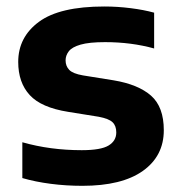

<svg xmlns="http://www.w3.org/2000/svg" viewBox="-20 -576 566 606"><path d="M240 10.5Q188.5 10.5 140.2 4.2Q92 -2 50.5 -14V-127Q138.5 -102 238 -102Q298.5 -102 322.8 -116.8Q347 -131.5 347 -158Q347 -179 335.2 -190.2Q323.5 -201.5 291.5 -207.5L195 -223Q110 -236.5 73.8 -276Q37.5 -315.5 37.5 -380.5Q37.5 -459 103 -507.2Q168.5 -555.5 309 -555.5Q351 -555.5 392.5 -550.2Q434 -545 466.5 -536V-423Q394.5 -443 311.5 -443Q261.5 -443 234.5 -435.2Q207.5 -427.5 197.2 -414.2Q187 -401 187 -385.5Q187 -367.5 198.5 -355.5Q210 -343.5 242 -338L338.5 -322.5Q416.5 -309.5 456.8 -274Q497 -238.5 497 -165Q497 -83.5 430.8 -36.5Q364.5 10.5 240 10.5Z"/></svg>

Font: Encode Sans Semi Expanded
Style: Bold
Weight: 700
Width: 6
Designer: Multiple Designers
Foundry: Impallari Type
Version: Version 3.000; ttfautohint (v1.8.3) -l 8 -r 50 -G 200 -x 14 